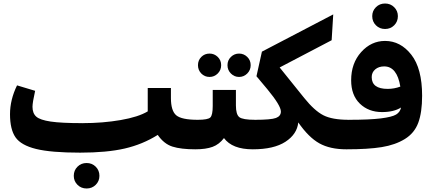

<svg xmlns="http://www.w3.org/2000/svg" viewBox="-20 -850 2470 1093"><path d="M1106 -168 1112 -78 1092 0Q1010 0 961.5 -15.5Q913 -31 878 -82Q792 -28 690 -4.5Q588 19 436 19Q271 19 185.5 -2Q100 -23 68.5 -68Q37 -113 37 -200Q37 -282 77 -364L180 -333Q165 -266 165 -242Q165 -205 186.5 -186Q208 -167 268.5 -158Q329 -149 449 -149V-147L450 -149Q565 -149 666.5 -166.5Q768 -184 821 -216V-349H953V-292Q953 -219 983.5 -193.5Q1014 -168 1106 -168ZM546 151Q546 181 525 202Q504 223 473 223Q442 223 421 202Q400 181 400 151Q400 120 421 99Q442 78 473 78Q504 78 525 99Q546 120 546 151Z M1173 -412Q1145 -412 1126 -431.5Q1107 -451 1107 -479Q1107 -507 1126 -526Q1145 -545 1173 -545Q1200 -545 1219.5 -526Q1239 -507 1239 -479Q1239 -451 1219.5 -431.5Q1200 -412 1173 -412ZM1387.5 -431.5Q1368 -412 1341 -412Q1314 -412 1294.5 -431.5Q1275 -451 1275 -479Q1275 -507 1294.5 -526Q1314 -545 1341 -545Q1368 -545 1387.5 -526Q1407 -507 1407 -479Q1407 -451 1387.5 -431.5ZM1432 -168 1439 -75 1419 0Q1302 0 1255 -64Q1228 -28 1190 -14Q1152 0 1092 0L1072 -74L1106 -168Q1164 -168 1177.5 -181.5Q1191 -195 1191 -247V-338H1323V-250Q1323 -198 1342.5 -183Q1362 -168 1432 -168Z M1965 -168 1972 -78 1952 0Q1859 0 1798 -34Q1737 -68 1678 -153Q1671 -86 1605 -43Q1539 0 1419 0L1399 -74L1433 -168Q1523 -168 1551 -178.5Q1579 -189 1579 -215Q1579 -249 1502 -342L1440 -416L1471 -556L1877 -768L1868 -621L1572 -466L1712 -292Q1770 -220 1820.5 -194Q1871 -168 1965 -168Z M2099 -758Q2099 -788 2120 -809Q2141 -830 2172 -830Q2203 -830 2224 -809Q2245 -788 2245 -758Q2245 -727 2224 -706Q2203 -685 2172 -685Q2141 -685 2120 -706Q2099 -727 2099 -758ZM2172 -617Q2260 -617 2321.5 -538.5Q2383 -460 2383 -305Q2383 -210 2361 -151Q2339 -92 2284.5 -58.5Q2230 -25 2153 -12.5Q2076 0 1952 0L1932 -74L1966 -168Q2084 -168 2148 -176Q2212 -184 2235 -198Q2258 -212 2263 -238Q2222 -212 2155 -212Q2078 -212 2028.5 -260Q1979 -308 1979 -393Q1979 -490 2036 -553.5Q2093 -617 2172 -617ZM2096 -411Q2096 -344 2187 -344Q2224 -344 2259 -357Q2240 -472 2167 -472Q2136 -472 2116 -455Q2096 -438 2096 -411Z"/></svg>

Font: FiraGO ExtraBold
Style: Regular
Weight: 800
Designer: bBox Type
Foundry: bBox Type GmbH
Version: Version 1.001;PS 001.001;hotconv 1.0.88;makeotf.lib2.5.64775